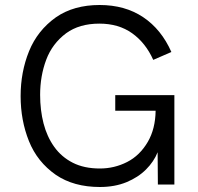

<svg xmlns="http://www.w3.org/2000/svg" viewBox="-20 -738 794 768"><path d="M379.5 10Q275 10 203.5 -38.5Q129 -90.5 95.8 -173.5Q62.5 -256.5 62.5 -353.5Q62.5 -450 96.2 -533.2Q130 -616.5 204 -669Q275 -718 378.5 -718Q480 -718 552.8 -669.2Q625.5 -620.5 665.5 -530L593 -498.5Q562.5 -566.5 508.5 -605Q454.5 -643.5 377.5 -643.5Q297.5 -643.5 244.5 -605Q189 -563.5 164.8 -498.8Q140.5 -434 140.5 -358.5Q140.5 -297.5 154.2 -244.2Q168 -191 197 -150.5Q226 -110 271.2 -87Q316.5 -64 379.5 -64Q437.5 -64 488.5 -90Q539.5 -116 571.5 -171Q601.5 -223 602.5 -295H441V-357.5H677.5V0H611.5L610.5 -129Q595.5 -91.5 564 -60Q532.5 -28.5 485.8 -9.2Q439 10 379.5 10Z"/></svg>

Font: Acari Sans
Style: Regular
Weight: 400
Designer: Alfredo Marco Pradil and Stefan Peev (font) & Cristiano Sobral (main changes)
Foundry: Alfredo Marco Pradil and Stefan Peev (font) & Cristiano Sobral (main changes)
Version: Version 1.063; ttfautohint (v1.8.3)